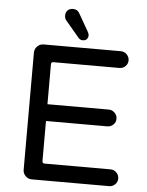

<svg xmlns="http://www.w3.org/2000/svg" viewBox="-59 -921 740 969"><g transform="rotate(5 311.5 -436.5)"><path d="M311.5 -731.4 244.1 -811.5Q234.4 -821.3 234.4 -836.9Q234.4 -854.5 244.6 -864.3Q254.9 -874 271.5 -874Q294.9 -874 304.7 -854.5L354.5 -767.6Q361.3 -755.9 361.3 -748Q361.3 -736.3 354 -728.5Q346.7 -720.7 334 -720.7Q320.3 -720.7 311.5 -731.4ZM93.8 -43.9V-636.7Q93.8 -655.3 106.9 -668.9Q120.1 -682.6 138.7 -682.6H530.3Q547.9 -682.6 560.5 -669.9Q573.2 -657.2 573.2 -639.6Q573.2 -622.1 560.5 -609.9Q547.9 -597.7 530.3 -597.7H196.3Q184.6 -597.7 184.6 -585.9V-383.8H495.1Q512.7 -383.8 525.4 -371.1Q538.1 -358.4 538.1 -340.8Q538.1 -323.2 525.4 -311Q512.7 -298.8 495.1 -298.8H184.6V-95.7Q184.6 -84 196.3 -84H530.3Q547.9 -84 560.5 -71.3Q573.2 -58.6 573.2 -41Q573.2 -23.4 560.5 -11.2Q547.9 1 530.3 1H138.7Q120.1 1 106.9 -12.2Q93.8 -25.4 93.8 -43.9Z"/></g></svg>

Font: jf-openhuninn-1.1
Style: Regular
Weight: 400
Designer: [Kosugi Maru]
      Designed by Motoya company      

      [Varela Round]
      Joe Prince(Latin component); Avraham Co
Foundry: justfont CO.,LTD.
Version: 1.1